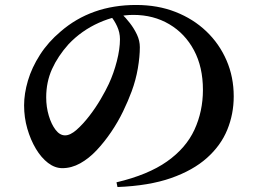

<svg xmlns="http://www.w3.org/2000/svg" viewBox="-20 -735 1040 773"><path d="M449 -1Q576 -31 652.5 -85Q729 -139 763 -213Q797 -287 797 -373Q797 -465 761 -532.5Q725 -600 661.5 -637.5Q598 -675 517 -675Q449 -675 378.5 -643.5Q308 -612 256 -557Q213 -509 189.5 -457Q166 -405 166 -343Q166 -304 176.5 -269Q187 -234 204 -212Q221 -190 242 -190Q263 -190 288.5 -212.5Q314 -235 339.5 -268Q365 -301 385.5 -336Q406 -371 418 -397Q438 -440 450.5 -489Q463 -538 463 -577Q463 -604 451.5 -629Q440 -654 425 -671L470 -679Q486 -664 503 -642Q520 -620 531.5 -595.5Q543 -571 543 -545Q543 -507 535 -460Q527 -413 510 -367Q496 -329 475.5 -286.5Q455 -244 427.5 -203.5Q400 -163 369 -130Q338 -97 303 -77.5Q268 -58 231 -58Q201 -58 173.5 -79Q146 -100 124.5 -136Q103 -172 90 -217Q77 -262 77 -311Q77 -358 92.5 -410.5Q108 -463 141 -514.5Q174 -566 224 -608Q285 -661 361 -688Q437 -715 528 -715Q615 -715 686.5 -687Q758 -659 810.5 -609Q863 -559 892 -492Q921 -425 921 -347Q921 -276 895 -212.5Q869 -149 813 -99Q757 -49 668.5 -18Q580 13 453 18Z"/></svg>

Font: Noto Serif SC ExtraLight
Style: Bold
Weight: 700
Version: Version 2.002-H1;hotconv 1.1.0;makeotfexe 2.6.0